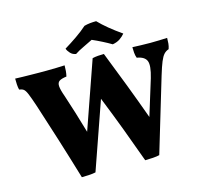

<svg xmlns="http://www.w3.org/2000/svg" viewBox="-124 -1027 1238 1174"><g transform="rotate(-15 495.0 -440.5)"><path d="M14 -679Q30 -678 60.5 -677.5Q91 -677 121.5 -676.5Q152 -676 168 -676Q183 -676 212.5 -676Q242 -676 273.5 -677Q305 -678 327 -679Q327 -661 325.5 -643.5Q324 -626 320 -610Q288 -606 274 -596.5Q260 -587 261.5 -564Q263 -541 279 -497Q297 -443 316 -381.5Q335 -320 355 -251L504 -677Q520 -681 539.5 -682.5Q559 -684 577 -684Q623 -568 664 -460.5Q705 -353 746 -240L816 -467Q838 -542 826 -572Q814 -602 765 -610Q759 -625 757.5 -644Q756 -663 756 -679Q777 -678 810 -677Q843 -676 870 -676Q894 -676 925 -677Q956 -678 976 -679Q976 -661 974.5 -644Q973 -627 967 -610Q949 -604 936.5 -590.5Q924 -577 912 -548Q900 -519 884 -466L744 1Q730 5 702.5 7Q675 9 653 9Q612 -105 573 -208.5Q534 -312 489 -424L340 2Q323 6 296 7.5Q269 9 252 9Q212 -125 172.5 -251Q133 -377 99 -481Q80 -538 69 -564.5Q58 -591 47.5 -598.5Q37 -606 20 -608Q16 -624 15 -642Q14 -660 14 -679ZM413 -728Q392 -731 378 -746Q364 -761 359 -776Q397 -799 437 -826.5Q477 -854 507 -881Q525 -886 544 -888Q563 -890 583 -890Q636 -835 724 -774Q710 -757 691.5 -744.5Q673 -732 645 -727Q620 -742 588.5 -758Q557 -774 527 -787Q504 -775 469.5 -759Q435 -743 413 -728Z"/></g></svg>

Font: Vollkorn ExtraBold
Style: Regular
Weight: 800
Designer: Friedrich Althausen
Foundry: Friedrich Althausen
Version: Version 5.000; ttfautohint (v1.8.3)